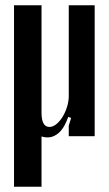

<svg xmlns="http://www.w3.org/2000/svg" viewBox="-20 -515 411 726"><path d="M174 3Q156 7 137 1V191H33V-495H137V-89Q137 -35 167 -35Q180 -35 193 -45.5Q206 -56 216.5 -73Q227 -90 233.5 -111Q240 -132 240 -152V-495H338V0H240V-40L249 -69L238 -73Q226 -39 210.5 -21Q195 -3 174 3Z"/></svg>

Font: Moniqa Paragraph
Style: Bold
Weight: 700
Designer: Rajesh Rajput
Foundry: Rajesh Rajput
Version: Version 1.000